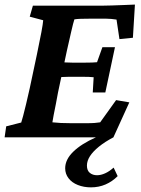

<svg xmlns="http://www.w3.org/2000/svg" viewBox="-26 -598 615 836"><path d="M377.9 -195.3 381.8 -261.7Q375 -262.7 360.8 -263.2Q346.7 -263.7 328.1 -263.7H276.4Q259.8 -263.7 244.6 -262.7Q229.5 -261.7 220.7 -260.7L234.4 -328.1Q243.2 -327.1 257.8 -326.2Q272.5 -325.2 290 -325.2H341.8Q360.4 -325.2 375 -325.7Q389.6 -326.2 396.5 -327.1L419.9 -392.6H474.6L432.6 -195.3ZM265.6 -378.9 226.6 -195.3Q222.7 -172.9 217.3 -145.5Q211.9 -118.2 207.5 -96.2Q203.1 -74.2 202.1 -65.4Q220.7 -63.5 238.8 -62.5Q256.8 -61.5 286.1 -61.5H339.8Q372.1 -61.5 385.3 -62.5Q398.4 -63.5 410.2 -65.4L479.5 -162.1L537.1 -152.3L467.8 0Q430.7 19.5 404.8 40.5Q378.9 61.5 365.7 82Q352.5 102.5 352.5 123Q352.5 144.5 365.2 154.8Q377.9 165 396.5 165Q413.1 165 431.6 156.7Q450.2 148.4 468.8 131.8L486.3 168.9Q462.9 192.4 433.6 205.1Q404.3 217.8 370.1 217.8Q338.9 217.8 313 207.5Q287.1 197.3 272.5 178.2Q257.8 159.2 257.8 134.8Q257.8 96.7 293 62.5Q328.1 28.3 391.6 0H-5.9L1 -47.9L66.4 -64.5Q69.3 -73.2 74.7 -93.3Q80.1 -113.3 87.4 -144Q94.7 -174.8 103.5 -213.9L134.8 -361.3Q147.5 -421.9 154.3 -458.5Q161.1 -495.1 162.1 -509.8L103.5 -525.4L117.2 -573.2H414.1Q433.6 -573.2 460.9 -574.2Q488.3 -575.2 515.1 -576.2Q542 -577.1 561.5 -578.1L552.7 -433.6L494.1 -427.7L481.4 -512.7Q468.8 -514.6 458.5 -515.6Q448.2 -516.6 437.5 -516.6H361.3Q342.8 -516.6 326.2 -516.1Q309.6 -515.6 297.9 -513.7Q295.9 -507.8 292 -493.2Q288.1 -478.5 283.7 -458.5Q279.3 -438.5 274.4 -417.5Q269.5 -396.5 265.6 -378.9Z"/></svg>

Font: Crimson Pro ExtraLight
Style: Bold Italic
Weight: 700
Italic angle: -12°
Version: Version 1.002